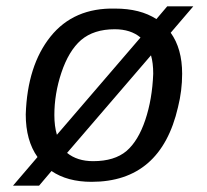

<svg xmlns="http://www.w3.org/2000/svg" viewBox="-20 -565 651 604"><path d="M21 19 98 -71Q61 -123 61 -205Q66 -359 139 -450Q212 -541 342 -538Q421 -538 472 -505L506 -545H588L517 -462Q553 -412 553 -333Q553 -280 540 -228Q486 7 268 7Q192 7 142 -27L103 19ZM151 -203Q151 -168 159 -141L422 -447Q391 -473 341 -473Q275 -473 235 -439Q196 -405 173 -336Q151 -270 151 -203ZM462 -333Q462 -367 455 -391L191 -84Q223 -58 273 -58Q340 -58 378 -90Q415 -122 437 -187.5Q459 -253 462 -333Z"/></svg>

Font: Libra Sans
Style: Italic
Weight: 400
Italic angle: -12°
Foundry: Context Ltd
Version: Version 1.002